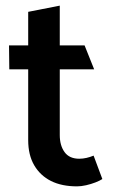

<svg xmlns="http://www.w3.org/2000/svg" viewBox="-20 -642 401 681"><path d="M280 -481H192V-622L80 -600V-481H12L13 -396H80V-145Q80 -92 101.5 -55.5Q123 -19 161 0Q199 19 253 19Q268 19 285.5 15Q303 11 318.5 5Q334 -1 343 -7L312 -90Q300 -85 287 -82Q274 -79 261 -79Q226 -79 209 -102.5Q192 -126 192 -163V-396H314Z"/></svg>

Font: Catamaran SemiBold
Style: Regular
Weight: 600
Designer: Pria Ravichandran
Version: Version 2.000